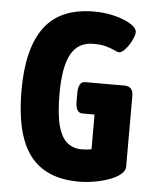

<svg xmlns="http://www.w3.org/2000/svg" viewBox="-52 -752 656 805"><g transform="rotate(5 276.0 -350.0)"><path d="M310 8Q170 8 103.5 -79.5Q37 -167 37 -352Q37 -530 103.5 -619Q170 -708 312 -708Q358 -708 399.5 -697.5Q441 -687 467 -670.5Q493 -654 493 -637Q493 -624 482.5 -602.5Q472 -581 457 -564Q442 -547 430 -547Q424 -547 411 -553.5Q398 -560 376 -566.5Q354 -573 321 -573Q256 -573 226.5 -519Q197 -465 197 -351Q197 -266 210.5 -217Q224 -168 249.5 -148Q275 -128 310 -128Q332 -128 349 -131.5Q366 -135 392 -145L351 -79V-278H300Q271 -278 271 -328V-360Q271 -410 300 -410H465Q502 -410 502 -370V-72Q502 -54 483.5 -39Q465 -24 435.5 -13.5Q406 -3 373 2.5Q340 8 310 8Z"/></g></svg>

Font: Asap Condensed VF Beta
Style: Regular
Weight: 400
Designer: Pablo Cosgaya
Foundry: Omnibus-Type
Version: Version 1.008